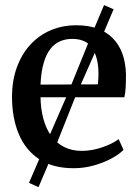

<svg xmlns="http://www.w3.org/2000/svg" viewBox="-20 -668 559 775"><path d="M277.5 11Q193.5 11 138.2 -25.5Q83 -62 55.8 -127Q28.5 -192 28.5 -276.5Q28.5 -342.5 48 -396Q67.5 -449.5 102.2 -487.5Q137 -525.5 184.5 -545.8Q232 -566 288.5 -566Q382.5 -566 434.2 -514.8Q486 -463.5 488.5 -367.5Q488.5 -337 487.2 -314.5Q486 -292 482 -275.5H143.5Q144.5 -227.5 155.2 -187.8Q166 -148 187 -119.2Q208 -90.5 238.8 -74.8Q269.5 -59 310 -59Q351.5 -59 393.8 -73.8Q436 -88.5 459 -106.5L478.5 -63Q460.5 -44.5 429 -27.8Q397.5 -11 358.2 0Q319 11 277.5 11ZM143.5 -326.5 375 -327.5Q376 -336.5 376.8 -348.8Q377.5 -361 377.5 -371Q377.5 -433 353.2 -472Q329 -511 271.5 -511Q245 -511 222.8 -501.5Q200.5 -492 183.5 -470.5Q166.5 -449 156.2 -413.5Q146 -378 143.5 -326.5ZM135.5 87.5 97 70 154 -62 251.5 -285.5 354.5 -539.5 400 -647.5 438.5 -630.5 392.5 -522 283 -274.5 192 -45.5Z"/></svg>

Font: Merriweather 28pt Medium
Style: Regular
Weight: 500
Version: Version 2.100